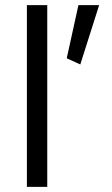

<svg xmlns="http://www.w3.org/2000/svg" viewBox="-20 -726 436 746"><path d="M163.6 0H84.5V-706.1H163.6ZM284.7 -706.1H365.2L292 -475.6L239.3 -499.5Z"/></svg>

Font: Estedad-FD Regular
Style: FD-Regular
Weight: 400
Designer: Amin Abedi
Version: Version 7.3